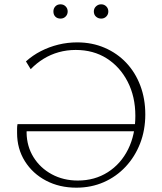

<svg xmlns="http://www.w3.org/2000/svg" viewBox="-20 -861 751 888"><path d="M333 7Q255 7 193 -25.5Q131 -58 95 -115.5Q59 -173 59 -246Q59 -257 59 -267Q59 -277 61 -287L105 -274Q104 -269 103.5 -261.5Q103 -254 103 -247Q104 -184 135 -134Q166 -84 219.5 -55Q273 -26 340 -26Q418 -26 478.5 -64.5Q539 -103 572.5 -170.5Q606 -238 606 -325Q606 -414 570.5 -483Q535 -552 473.5 -591Q412 -630 330 -630Q289 -630 251.5 -619.5Q214 -609 181.5 -589Q149 -569 122 -541L100 -577Q131 -605 169 -624.5Q207 -644 249.5 -654.5Q292 -665 337 -665Q406 -665 464 -640Q522 -615 564 -570.5Q606 -526 629 -465Q652 -404 652 -332Q652 -259 628 -197.5Q604 -136 561 -90Q518 -44 460 -18.5Q402 7 333 7ZM82 -254 61 -287H620V-254ZM260 -775Q245 -775 236 -784Q227 -793 227 -808Q227 -822 236 -831.5Q245 -841 260 -841Q274 -841 283.5 -831.5Q293 -822 293 -808Q293 -794 283.5 -784.5Q274 -775 260 -775ZM448 -775Q434 -775 424 -784Q414 -793 414 -808Q414 -822 424 -831.5Q434 -841 448 -841Q462 -841 471.5 -831.5Q481 -822 481 -808Q481 -794 471.5 -784.5Q462 -775 448 -775Z"/></svg>

Font: Ysabeau ExtraLight
Style: Regular
Weight: 250
Designer: Christian Thalmann (Catharsis Fonts)
Version: Version 2.002